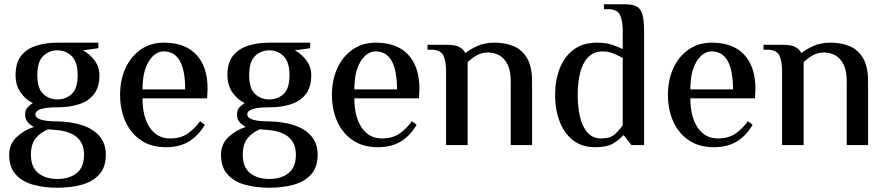

<svg xmlns="http://www.w3.org/2000/svg" viewBox="-20 -680 4153 900"><path d="M249 200Q185 200 134 185.5Q83 171 53 137Q23 103 23 45Q23 -5 58.5 -38Q94 -71 139 -85Q123 -93 110.5 -106.5Q98 -120 98 -144Q98 -165 109.5 -177Q121 -189 134 -197Q101 -212 77 -246Q53 -280 53 -328Q53 -386 79.5 -419Q106 -452 150.5 -466Q195 -480 249 -480H441V-454L369 -444Q401 -427 423.5 -396.5Q446 -366 446 -328Q446 -271 420 -238Q394 -205 349.5 -191Q305 -177 249 -177Q146 -177 146 -144Q146 -111 249 -111Q311 -110 362.5 -94Q414 -78 445 -43.5Q476 -9 476 45Q476 103 446 137Q416 171 364.5 185.5Q313 200 249 200ZM249 -214Q289 -214 316.5 -239.5Q344 -265 344 -328Q344 -388 317 -416Q290 -444 249 -444Q210 -444 182.5 -417.5Q155 -391 155 -328Q155 -265 182.5 -239.5Q210 -214 249 -214ZM249 159Q305 159 339.5 131.5Q374 104 374 45Q374 -53 259 -69L206 -74Q169 -59 147 -31.5Q125 -4 125 45Q125 104 159.5 131.5Q194 159 249 159Z M758 10Q688 10 640 -23Q592 -56 567.5 -111.5Q543 -167 543 -235Q543 -306 568.5 -361Q594 -416 640 -448Q686 -480 748 -480Q848 -480 900.5 -423.5Q953 -367 953 -265L951 -219H648Q648 -132 682.5 -81.5Q717 -31 777 -31Q826 -31 858.5 -53Q891 -75 918 -112L940 -95Q910 -44 866 -17Q822 10 758 10ZM648 -261H848Q848 -439 748 -439Q706 -439 677 -391.5Q648 -344 648 -261Z M1242 200Q1178 200 1127 185.5Q1076 171 1046 137Q1016 103 1016 45Q1016 -5 1051.5 -38Q1087 -71 1132 -85Q1116 -93 1103.5 -106.5Q1091 -120 1091 -144Q1091 -165 1102.5 -177Q1114 -189 1127 -197Q1094 -212 1070 -246Q1046 -280 1046 -328Q1046 -386 1072.5 -419Q1099 -452 1143.5 -466Q1188 -480 1242 -480H1434V-454L1362 -444Q1394 -427 1416.5 -396.5Q1439 -366 1439 -328Q1439 -271 1413 -238Q1387 -205 1342.5 -191Q1298 -177 1242 -177Q1139 -177 1139 -144Q1139 -111 1242 -111Q1304 -110 1355.5 -94Q1407 -78 1438 -43.5Q1469 -9 1469 45Q1469 103 1439 137Q1409 171 1357.5 185.5Q1306 200 1242 200ZM1242 -214Q1282 -214 1309.5 -239.5Q1337 -265 1337 -328Q1337 -388 1310 -416Q1283 -444 1242 -444Q1203 -444 1175.5 -417.5Q1148 -391 1148 -328Q1148 -265 1175.5 -239.5Q1203 -214 1242 -214ZM1242 159Q1298 159 1332.5 131.5Q1367 104 1367 45Q1367 -53 1252 -69L1199 -74Q1162 -59 1140 -31.5Q1118 -4 1118 45Q1118 104 1152.5 131.5Q1187 159 1242 159Z M1751 10Q1681 10 1633 -23Q1585 -56 1560.5 -111.5Q1536 -167 1536 -235Q1536 -306 1561.5 -361Q1587 -416 1633 -448Q1679 -480 1741 -480Q1841 -480 1893.5 -423.5Q1946 -367 1946 -265L1944 -219H1641Q1641 -132 1675.5 -81.5Q1710 -31 1770 -31Q1819 -31 1851.5 -53Q1884 -75 1911 -112L1933 -95Q1903 -44 1859 -17Q1815 10 1751 10ZM1641 -261H1841Q1841 -439 1741 -439Q1699 -439 1670 -391.5Q1641 -344 1641 -261Z M2071 0V-347Q2071 -392 2058.5 -419.5Q2046 -447 2001 -447H1984V-470H2076Q2113 -470 2132.5 -460Q2152 -450 2161 -431Q2181 -447 2215.5 -463.5Q2250 -480 2299 -480Q2347 -480 2386.5 -464Q2426 -448 2450 -408.5Q2474 -369 2474 -299V0H2374V-299Q2374 -349 2359 -378.5Q2344 -408 2319.5 -421Q2295 -434 2268 -434Q2238 -434 2213.5 -420Q2189 -406 2172 -388V0Z M2770 10Q2707 10 2665.5 -23Q2624 -56 2603 -111.5Q2582 -167 2582 -235Q2582 -303 2603.5 -358.5Q2625 -414 2668.5 -447Q2712 -480 2779 -480Q2819 -480 2848 -470.5Q2877 -461 2899 -450V-537Q2899 -582 2886.5 -609.5Q2874 -637 2829 -637H2811V-660H2909Q2944 -660 2963.5 -650Q2983 -640 2991 -613.5Q2999 -587 2999 -537V0H2940L2905 -45H2900Q2884 -26 2855 -8Q2826 10 2770 10ZM2798 -31Q2841 -31 2862.5 -51Q2884 -71 2899 -93V-409Q2878 -420 2854.5 -429.5Q2831 -439 2806 -439Q2763 -439 2737 -412Q2711 -385 2699.5 -339Q2688 -293 2688 -235Q2688 -178 2699 -131.5Q2710 -85 2734.5 -58Q2759 -31 2798 -31Z M3326 10Q3256 10 3208 -23Q3160 -56 3135.5 -111.5Q3111 -167 3111 -235Q3111 -306 3136.5 -361Q3162 -416 3208 -448Q3254 -480 3316 -480Q3416 -480 3468.5 -423.5Q3521 -367 3521 -265L3519 -219H3216Q3216 -132 3250.5 -81.5Q3285 -31 3345 -31Q3394 -31 3426.5 -53Q3459 -75 3486 -112L3508 -95Q3478 -44 3434 -17Q3390 10 3326 10ZM3216 -261H3416Q3416 -439 3316 -439Q3274 -439 3245 -391.5Q3216 -344 3216 -261Z M3646 0V-347Q3646 -392 3633.5 -419.5Q3621 -447 3576 -447H3559V-470H3651Q3688 -470 3707.5 -460Q3727 -450 3736 -431Q3756 -447 3790.5 -463.5Q3825 -480 3874 -480Q3922 -480 3961.5 -464Q4001 -448 4025 -408.5Q4049 -369 4049 -299V0H3949V-299Q3949 -349 3934 -378.5Q3919 -408 3894.5 -421Q3870 -434 3843 -434Q3813 -434 3788.5 -420Q3764 -406 3747 -388V0Z"/></svg>

Font: El Messiri Medium
Style: Regular
Weight: 500
Designer: Mohamed Gaber
Foundry: Kief Type Foundry
Version: Version 2.020; ttfautohint (v1.8.3)